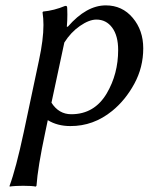

<svg xmlns="http://www.w3.org/2000/svg" viewBox="-20 -459 553 714"><path d="M219.2 -300.8 171.4 -77.1Q198.7 -34.2 245.1 -34.2Q331.1 -34.2 377 -111.8Q419.4 -184.1 419.4 -272.9Q419.4 -326.2 397.2 -356.2Q375 -386.2 338.4 -386.2Q311.5 -386.2 277.3 -362.5Q243.2 -338.9 219.2 -300.8ZM125 -234.9Q141.6 -312 141.6 -366.2Q141.6 -391.1 138.2 -413.1L140.1 -416Q181.2 -419.9 222.2 -437Q225.1 -437 226.1 -437Q227.1 -437 228 -436Q229 -435.1 229.5 -433.1Q230 -431.2 230 -426.8Q230.5 -418 230.5 -404.8Q230.5 -380.4 228.5 -359.4L232.4 -359.9Q301.3 -439 373.5 -439Q434.6 -439 473.6 -392.6Q512.7 -346.2 512.7 -279.3Q512.7 -208.5 479.5 -147.5Q446.3 -86.4 397 -46.4Q327.1 10.3 241.7 9.8Q193.4 9.8 157.7 -12.2L148.4 32.2Q120.1 165 115.7 231.9L112.8 234.9Q99.6 231.9 65.9 231.9Q60.1 231.9 54.7 232.2Q49.3 232.4 45.2 232.4Q41 232.4 37.4 232.7Q33.7 232.9 30.8 233.2Q27.8 233.4 25.4 233.6Q22.9 233.9 21.2 234.1Q19.5 234.4 18.3 234.6Q17.1 234.9 16.6 234.9H16.1L15.6 231.9Q39.1 168.9 68.4 32.2Z"/></svg>

Font: Linux Biolinum O
Style: Italic
Weight: 400
Italic angle: -12°
Designer: Philipp H. Poll
Foundry: Philipp H. Poll
Version: Version 1.1.3